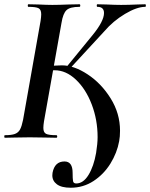

<svg xmlns="http://www.w3.org/2000/svg" viewBox="-34 -645 703 899"><path d="M211 176Q211 168 212 164Q222 111 268 111Q306 111 306 164Q306 192 308 203Q310 214 323 214Q356 214 380.5 174Q405 134 416 71Q423 27 423 -3Q423 -84 395.5 -156Q368 -228 321.5 -272Q275 -316 222 -316Q200 -316 168 -313V-333Q222 -339 256 -339Q312 -339 376 -297Q440 -255 484 -184.5Q528 -114 528 -33Q528 -5 524 16Q514 71 483 121Q452 171 404 202.5Q356 234 297 234Q254 234 232.5 218Q211 202 211 176ZM-11 -12Q20 -12 36 -18Q52 -24 60 -39Q68 -54 74 -84L156 -547Q159 -567 159 -578Q159 -600 146.5 -606.5Q134 -613 99 -613Q96 -613 96 -619Q96 -625 99 -625L146 -624Q186 -622 211 -622Q242 -622 288 -624L338 -625Q342 -625 342 -619Q342 -613 338 -613Q294 -613 277.5 -597.5Q261 -582 254 -538L172 -77Q169 -58 169 -46Q169 -25 181.5 -18.5Q194 -12 230 -12Q234 -12 234 -6Q234 0 230 0Q196 0 177 -1L105 -2L37 -1Q19 0 -11 0Q-14 0 -14 -6Q-14 -12 -11 -12ZM273 -326 399 -480Q453 -546 453 -584Q453 -613 422 -613Q419 -613 419 -619Q419 -625 422 -625L465 -624Q505 -622 533 -622Q569 -622 609 -624L646 -625Q649 -625 649 -619Q649 -613 646 -613Q607 -613 551.5 -580Q496 -547 454 -498L287 -317Z"/></svg>

Font: Cormorant Infant
Style: Bold Italic
Weight: 700
Italic angle: -10°
Designer: Christian Thalmann (Catharsis Fonts)
Foundry: Catharsis Fonts
Version: Version 4.000